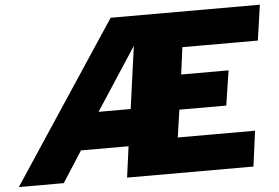

<svg xmlns="http://www.w3.org/2000/svg" viewBox="-76 -793 1254 864"><g transform="rotate(-5 551.0 -361.5)"><path d="M1056 -160H707L725 -284H937L961 -441H747L763 -563H1104L1127 -723H453L-25 0H178L268 -140H483L464 0H1035ZM507 -306H362L546 -588Z"/></g></svg>

Font: United Sans Black
Style: Italic
Weight: 900
Italic angle: -8°
Designer: Pablo Impallari, Rodrigo Fuenzalida (Modified by Dan O. Williams)
Version: Version 1.000;PS 001.000;hotconv 1.0.88;makeotf.lib2.5.64775